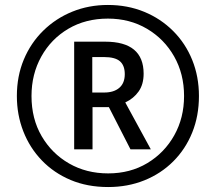

<svg xmlns="http://www.w3.org/2000/svg" viewBox="-20 -744 871 774"><path d="M416 10Q332 10 264.5 -18.5Q197 -47 148.5 -97.5Q100 -148 74 -214.5Q48 -281 48 -357Q48 -437 76 -504Q104 -571 154.5 -620.5Q205 -670 271.5 -697Q338 -724 415 -724Q494 -724 561 -696.5Q628 -669 678 -619Q728 -569 755 -502Q782 -435 782 -357Q782 -277 755 -210Q728 -143 678.5 -93.5Q629 -44 562 -17Q495 10 416 10ZM416 -45Q505 -45 574 -86.5Q643 -128 682.5 -198.5Q722 -269 722 -357Q722 -446 682 -516.5Q642 -587 572.5 -628Q503 -669 415 -669Q325 -669 255.5 -628Q186 -587 146.5 -516Q107 -445 107 -357Q107 -265 148 -195Q189 -125 258.5 -85Q328 -45 416 -45ZM279 -142V-576H404Q559 -576 559 -447Q559 -404 539 -375.5Q519 -347 485 -331L588 -142H506L419 -312H353V-142ZM400 -371Q439 -371 461 -390Q483 -409 483 -445Q483 -480 463.5 -497Q444 -514 399 -514H352V-371Z"/></svg>

Font: Noto Sans Malayalam Condensed Medium
Style: Regular
Weight: 500
Width: 3
Designer: Jelle Bosma - Monotype Design Team
Foundry: Monotype Imaging Inc.
Version: Version 2.104; ttfautohint (v1.8.4.7-5d5b)